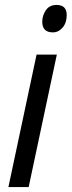

<svg xmlns="http://www.w3.org/2000/svg" viewBox="-20 -757 290 777"><path d="M194 -626Q217 -626 233.5 -645.5Q250 -665 250 -696Q250 -737 209 -737Q180 -737 165.5 -715.5Q151 -694 151 -669Q151 -626 194 -626ZM14 0H96L210 -536H128Z"/></svg>

Font: Noto Sans UI SemiCondensed
Style: Italic
Weight: 400
Width: 4
Italic angle: -12°
Designer: Monotype Design Team
Foundry: Monotype Imaging Inc.
Version: Version 1.901